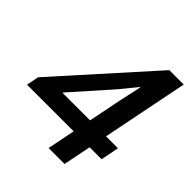

<svg xmlns="http://www.w3.org/2000/svg" viewBox="-196 -852 984 984"><g transform="rotate(45 295.5 -360.0)"><path d="M342.8 -151.4H4.9L18.1 -218.3L467.8 -719.7H572.3L478.5 -250.5H564.9L545.4 -151.4H458.5L428.2 0H312.5ZM362.8 -250.5 397.9 -426.8 425.3 -551.8H422.4L346.7 -459.5L164.6 -254.4L164.1 -250.5Z"/></g></svg>

Font: Reddit Sans Fudge SmBold Italic
Style: Regular
Weight: 600
Italic angle: -11.25°
Designer: Stephen Hutchings
Version: Version 1.013